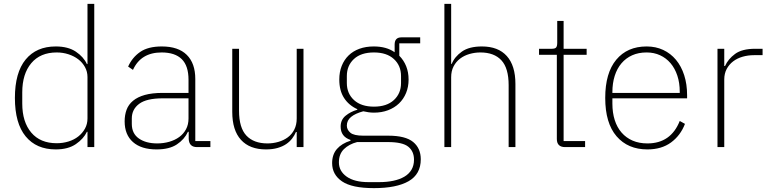

<svg xmlns="http://www.w3.org/2000/svg" viewBox="-20 -760 3974 992"><path d="M432 -79H429Q412 -43 372 -15.5Q332 12 268 12Q168 12 112.5 -55.5Q57 -123 57 -254Q57 -385 112.5 -452.5Q168 -520 268 -520Q332 -520 372 -493Q412 -466 429 -429H432V-740H467V0H432ZM273 -20Q305 -20 334 -29Q363 -38 384.5 -55Q406 -72 419 -95.5Q432 -119 432 -148V-362Q432 -390 419 -413.5Q406 -437 384.5 -453.5Q363 -470 334 -479.5Q305 -489 273 -489Q188 -489 141.5 -433.5Q95 -378 95 -283V-225Q95 -130 141.5 -75Q188 -20 273 -20Z M998 0Q957 0 955 -42V-79H951Q933 -40 894 -14Q855 12 789 12Q710 12 667 -26Q624 -64 624 -133Q624 -166 634 -193Q644 -220 667.5 -239.5Q691 -259 728.5 -269.5Q766 -280 821 -280H954V-348Q954 -420 919 -454.5Q884 -489 815 -489Q708 -489 667 -399L642 -416Q663 -463 704 -491.5Q745 -520 816 -520Q901 -520 945 -476.5Q989 -433 989 -352V-31H1067V0ZM792 -19Q825 -19 854.5 -27.5Q884 -36 906 -52Q928 -68 941 -92Q954 -116 954 -148V-252H821Q737 -252 699 -223.5Q661 -195 661 -148V-120Q661 -70 697.5 -44.5Q734 -19 792 -19Z M1513 -78H1509Q1502 -61 1489.5 -44.5Q1477 -28 1458.5 -15.5Q1440 -3 1414 4.5Q1388 12 1354 12Q1270 12 1225 -37.5Q1180 -87 1180 -182V-508H1215V-188Q1215 -100 1253 -59.5Q1291 -19 1362 -19Q1391 -19 1418.5 -27Q1446 -35 1467 -50.5Q1488 -66 1500.5 -90.5Q1513 -115 1513 -148V-508H1548V0H1513Z M2154 63Q2154 140 2091.5 176Q2029 212 1912 212Q1798 212 1747 177Q1696 142 1696 83Q1696 38 1721 9.5Q1746 -19 1791 -33V-37Q1740 -54 1740 -106Q1740 -141 1765.5 -162Q1791 -183 1826 -193V-196Q1782 -216 1757.5 -254Q1733 -292 1733 -349Q1733 -388 1745.5 -419.5Q1758 -451 1781 -473.5Q1804 -496 1837 -508Q1870 -520 1911 -520Q1977 -520 2019 -490V-530Q2019 -567 2054 -567H2151V-536H2043V-472Q2066 -449 2078.5 -418Q2091 -387 2091 -349Q2091 -311 2078 -279.5Q2065 -248 2041.5 -225.5Q2018 -203 1985 -190.5Q1952 -178 1912 -178Q1897 -178 1884 -180Q1871 -182 1857 -185Q1816 -174 1794 -156Q1772 -138 1772 -111Q1772 -90 1790 -74.5Q1808 -59 1857 -59H1986Q2075 -59 2114.5 -26.5Q2154 6 2154 63ZM2119 65Q2119 22 2089.5 -2Q2060 -26 1984 -26H1825Q1783 -15 1757 10.5Q1731 36 1731 79Q1731 124 1771 152.5Q1811 181 1884 181H1939Q1979 181 2012 174Q2045 167 2069 153Q2093 139 2106 117Q2119 95 2119 65ZM1912 -209Q1978 -209 2015 -243Q2052 -277 2052 -331V-367Q2052 -421 2015 -455Q1978 -489 1912 -489Q1845 -489 1808.5 -455Q1772 -421 1772 -367V-331Q1772 -277 1809 -243Q1846 -209 1912 -209Z M2276 -740H2311V-430H2314Q2329 -467 2366.5 -493.5Q2404 -520 2470 -520Q2554 -520 2598.5 -470.5Q2643 -421 2643 -326V0H2608V-320Q2608 -408 2570.5 -448.5Q2533 -489 2462 -489Q2433 -489 2405.5 -481Q2378 -473 2357 -457Q2336 -441 2323.5 -417Q2311 -393 2311 -361V0H2276Z M2900 0Q2857 0 2857 -42V-477H2765V-508H2831Q2848 -508 2853.5 -515Q2859 -522 2859 -539V-652H2892V-508H3011V-477H2892V-31H3003V0Z M3325 12Q3224 12 3165.5 -56Q3107 -124 3107 -254Q3107 -383 3164 -451.5Q3221 -520 3321 -520Q3368 -520 3406.5 -502Q3445 -484 3472.5 -451Q3500 -418 3515 -371.5Q3530 -325 3530 -268V-252H3144V-225Q3144 -178 3156 -140Q3168 -102 3191.5 -75Q3215 -48 3248.5 -33.5Q3282 -19 3325 -19Q3446 -19 3492 -135L3519 -120Q3496 -60 3447 -24Q3398 12 3325 12ZM3321 -489Q3279 -489 3246.5 -474.5Q3214 -460 3191 -433Q3168 -406 3156 -368Q3144 -330 3144 -284V-280H3492V-286Q3492 -332 3479.5 -369.5Q3467 -407 3444.5 -433.5Q3422 -460 3390.5 -474.5Q3359 -489 3321 -489Z M3687 0V-508H3722V-419H3726Q3742 -455 3778 -481.5Q3814 -508 3882 -508H3920V-475H3876Q3845 -475 3817 -467Q3789 -459 3768 -443Q3747 -427 3734.5 -403.5Q3722 -380 3722 -349V0Z"/></svg>

Font: IBM Plex Sans Arabic ExtraLight
Style: Regular
Weight: 200
Designer: Mike Abbink, Paul van der Laan, Pieter van Rosmalen, Wael Morcos, Khajak Apelian
Foundry: Bold Monday
Version: Version 1.1